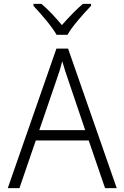

<svg xmlns="http://www.w3.org/2000/svg" viewBox="-20 -967 640 987"><path d="M436 -245H164L80 0H20L270 -717H330L580 0H520ZM418 -298 332 -552Q314 -603 300 -652Q289 -607 269 -552L182 -298ZM152 -937V-947H193Q244 -904 298 -838Q364 -912 406 -947H448V-937Q414 -902 378.5 -859.5Q343 -817 327 -788H271Q254 -818 219 -860.5Q184 -903 152 -937Z"/></svg>

Font: Noto Sans Mono UI Light
Style: Regular
Weight: 300
Monospace: yes
Designer: Monotype Design team
Foundry: Monotype Imaging Inc.
Version: Version 1.000